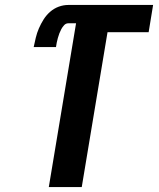

<svg xmlns="http://www.w3.org/2000/svg" viewBox="-20 -755 640 775"><path d="M177 0 287 -661H256Q246 -661 239 -653.5Q232 -646 227.5 -637.5Q223 -629 219.5 -620Q216 -611 213.5 -601.5Q211 -592 209 -583Q207 -574 206 -565H116Q120 -584 124.5 -603Q129 -622 137 -640.5Q145 -659 156 -676.5Q167 -694 182.5 -707.5Q198 -721 217 -728Q236 -735 256 -735H598L580 -625H414L310 0Z"/></svg>

Font: Iosevka Curly XBdExObl
Style: Regular
Weight: 800
Width: 7
Italic angle: -9°
Monospace: yes
Designer: Belleve Invis
Foundry: Belleve Invis
Version: Version 11.1.0; ttfautohint (v1.8.3)